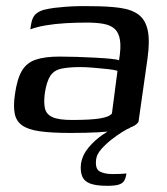

<svg xmlns="http://www.w3.org/2000/svg" viewBox="-20 -424 539 621"><path d="M208 6Q146 6 108 0.5Q70 -5 51 -19Q32 -33 27.5 -57Q23 -81 28 -117Q35 -168 50.5 -194.5Q66 -221 95.5 -231Q125 -241 173 -241Q199 -241 229 -240Q259 -239 287.5 -237.5Q316 -236 337 -234Q358 -232 365 -229Q372 -271 368 -295Q364 -319 350.5 -331Q337 -343 314 -347Q291 -351 261 -351Q227 -351 192.5 -349Q158 -347 128.5 -342Q99 -337 78 -329L81 -348Q85 -371 98.5 -381Q112 -391 130 -394Q151 -399 190.5 -402Q230 -405 274 -404Q330 -404 368.5 -398.5Q407 -393 429 -376Q451 -359 458 -325Q465 -291 457 -234L428 -30Q417 -11 363.5 -2.5Q310 6 208 6ZM213 -36Q273 -36 303.5 -41Q334 -46 342 -57L360 -195Q351 -198 329 -200.5Q307 -203 282 -205Q257 -207 240 -207Q203 -207 179 -202Q155 -197 143 -179Q131 -161 125 -123Q121 -92 125.5 -73Q130 -54 150 -45Q170 -36 213 -36ZM327 177Q292 177 272.5 170Q253 163 246 146.5Q239 130 242 105Q247 76 267 52.5Q287 29 311 12.5Q335 -4 350 -11H402Q393 -8 376 2.5Q359 13 340.5 27.5Q322 42 307.5 58.5Q293 75 291 91Q287 122 302.5 130.5Q318 139 345 139Q361 139 369.5 138.5Q378 138 382.5 137.5Q387 137 389 137Q387 151 382 160Q377 169 364.5 173Q352 177 327 177Z"/></svg>

Font: Genos Medium
Style: Italic
Weight: 500
Italic angle: -8°
Designer: Robert E. Leuschke
Foundry: Robert E. Leuschke
Version: Version 1.010